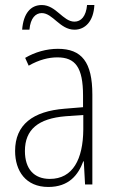

<svg xmlns="http://www.w3.org/2000/svg" viewBox="-20 -733 460 763"><path d="M68 -615H97C101 -662 122 -681 146 -681C190 -681 218 -615 276 -615C318 -615 352 -648 355 -713H326C322 -668 302 -647 276 -647C230 -647 203 -713 146 -713C102 -713 73 -680 68 -615ZM210 -539C165 -539 119 -526 80 -503L94 -472C136 -496 174 -505 208 -505C279 -505 310 -466 310 -353V-307L237 -301C111 -291 40 -238 40 -133C40 -54 82 10 172 10C254 10 291 -38 311 -92H313L318 0H347V-357C347 -486 305 -539 210 -539ZM240 -271 311 -276V-218C310 -101 270 -22 178 -22C115 -22 79 -62 79 -133C79 -219 133 -262 240 -271Z"/></svg>

Font: Noto Sans Hebrew Condensed ExtraLight
Style: Regular
Weight: 200
Width: 3
Designer: Monotype Design Team
Foundry: Monotype Imaging Inc.
Version: Version 2.004